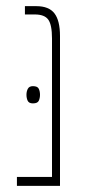

<svg xmlns="http://www.w3.org/2000/svg" viewBox="-20 -604 285 624"><path d="M35 0V-29H149V-479Q149 -523 137 -540Q125 -557 93 -557H61V-584H98Q139 -584 157 -560.5Q175 -537 175 -487V0ZM66 -296Q66 -307 70.5 -315.5Q75 -324 87 -324Q102 -324 106 -315.5Q110 -307 110 -296Q110 -285 106 -276.5Q102 -268 87 -268Q74 -268 70 -276.5Q66 -285 66 -296Z"/></svg>

Font: Noto Sans Hebrew ExtraCondensed Thin
Style: Regular
Weight: 100
Width: 2
Designer: Monotype Design Team
Foundry: Monotype Imaging Inc.
Version: Version 2.004; ttfautohint (v1.8.4.7-5d5b)